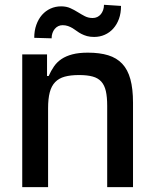

<svg xmlns="http://www.w3.org/2000/svg" viewBox="-20 -769 637 789"><path d="M173.3 -545.5V-456.7H180Q189.6 -478.3 201.9 -496.1Q214.1 -513.8 232.6 -526.3Q251.1 -538.7 277.3 -545.6Q303.6 -552.6 340.9 -552.6Q389.6 -552.6 424.5 -541.9Q459.5 -531.2 482.2 -507.1Q505 -483 515.8 -443.5Q526.6 -404.1 526.6 -346.9V0H420.5V-334.2Q420.5 -370.4 415 -394.7Q409.4 -419 396.1 -433.8Q382.8 -448.5 360.6 -454.5Q338.4 -460.6 304.7 -460.6Q270.2 -460.6 246.1 -454Q221.9 -447.4 206.7 -431.6Q191.4 -415.8 184.5 -389.6Q177.6 -363.3 177.6 -323.9V0H71.4V-545.5ZM120.7 -613.6Q120.7 -643.1 129.3 -666.9Q137.8 -690.7 152.5 -707.6Q167.3 -724.4 187.5 -733.7Q207.7 -742.9 231.2 -742.9Q252.8 -742.9 269.2 -735.4Q285.5 -728 299.9 -718.9Q314.3 -709.9 328.7 -702.4Q343 -695 360.8 -695Q371.1 -695 379.6 -699Q388.1 -703.1 394.2 -710.4Q400.2 -717.7 403.8 -727.6Q407.3 -737.6 407.3 -749.3L477.3 -744.7Q477.3 -714.8 468.8 -691.4Q460.2 -668 445.3 -651.5Q430.4 -634.9 410.3 -626.1Q390.3 -617.2 366.8 -617.2Q350.1 -617.2 337.5 -620.7Q324.9 -624.3 314.6 -629.6Q304.3 -634.9 295.8 -641.3Q287.3 -647.7 278.4 -653.1Q269.5 -658.4 259.6 -661.9Q249.6 -665.5 237.2 -665.5Q227.3 -665.5 219.1 -661.4Q210.9 -657.3 204.9 -650Q198.9 -642.8 195.5 -633Q192.1 -623.2 192.1 -611.5Z"/></svg>

Font: Cannonade Med
Style: Regular
Weight: 500
Designer: Rasmus Andersson
Foundry: rsms
Version: Version 3.012;git-f93a4a705